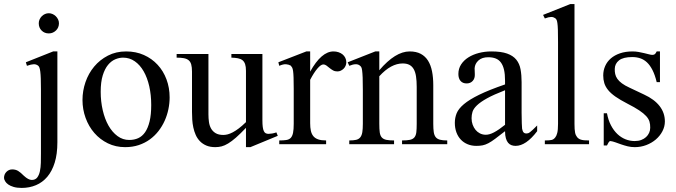

<svg xmlns="http://www.w3.org/2000/svg" viewBox="-97 -715 3352 952"><path d="M195.3 -599.6Q195.3 -589.4 191.7 -580.3Q188 -571.3 181.2 -564.5Q174.3 -557.6 165.3 -553.5Q156.2 -549.3 145 -549.3Q123.5 -549.3 109.4 -563.5Q95.2 -577.6 95.2 -599.6Q95.2 -609.9 99.4 -618.9Q103.5 -627.9 110.4 -634.8Q117.2 -641.6 126.2 -645.5Q135.3 -649.4 145 -649.4Q154.3 -649.4 163.3 -645.5Q172.4 -641.6 179.4 -634.8Q186.5 -627.9 190.9 -618.9Q195.3 -609.9 195.3 -599.6ZM187.5 -9.3Q187.5 48.8 174.3 91.3Q161.1 133.8 137.5 161.6Q113.8 189.5 81.3 203.1Q48.8 216.8 10.7 216.8Q-12.7 216.8 -29.3 211.9Q-45.9 207 -56.2 199.7Q-66.4 192.4 -71.5 183.6Q-76.7 174.8 -77.1 167.5Q-77.1 149.4 -65.2 137.2Q-53.2 125 -36.6 125Q-19.5 125 -7.1 132.6Q5.4 140.1 21 156.2Q43.5 177.2 60.5 177.2Q78.1 177.2 87.4 165.3Q96.7 153.3 100.8 134.3Q105 115.2 105.5 92Q106 68.8 106 45.9V-272.5Q106 -304.2 105.2 -325.2Q104.5 -346.2 102.8 -359.6Q101.1 -373 98.4 -379.9Q95.7 -386.7 91.8 -389.6Q82 -397 69.8 -396.5Q57.6 -396 36.6 -388.7L31.2 -406.2L166.5 -460H187.5Z M744.1 -231.9Q744.1 -203.1 738 -173.6Q731.9 -144 719.7 -116.7Q707.5 -89.4 689 -65.4Q670.4 -41.5 646 -23.7Q621.6 -5.9 590.8 4.4Q560.1 14.6 523.4 14.6Q476.6 14.6 437.7 -4.4Q398.9 -23.4 370.8 -55.7Q342.8 -87.9 327.4 -130.4Q312 -172.9 312 -219.2Q312 -264.6 326.9 -307.9Q341.8 -351.1 369.9 -384.8Q397.9 -418.5 438 -439.2Q478 -460 528.3 -460Q576.7 -460 616.2 -442.4Q655.8 -424.8 684.3 -394Q712.9 -363.3 728.5 -321.5Q744.1 -279.8 744.1 -231.9ZM652.8 -194.3Q652.8 -244.1 643.1 -287.1Q633.3 -330.1 615.2 -361.6Q597.2 -393.1 571.3 -411.1Q545.4 -429.2 513.2 -429.2Q494.1 -429.2 474.4 -420.9Q454.6 -412.6 438.5 -393.1Q422.4 -373.5 412.4 -341.1Q402.3 -308.6 402.3 -259.8Q402.3 -211.9 412.4 -168.5Q422.4 -125 440.9 -92.3Q459.5 -59.6 485.6 -40.3Q511.7 -21 543.9 -21Q568.4 -21 588.4 -30Q608.4 -39.1 622.6 -59.6Q636.7 -80.1 644.8 -113.3Q652.8 -146.5 652.8 -194.3Z M1144.5 14.6H1122.6V-81.1Q1094.2 -51.3 1073 -32.7Q1051.8 -14.2 1034.4 -3.7Q1017.1 6.8 1002 10.7Q986.8 14.6 970.7 14.6Q944.8 14.6 926 6.6Q907.2 -1.5 894.3 -14.9Q881.3 -28.3 873.5 -45.9Q865.7 -63.5 861.6 -82.8Q857.4 -102.1 856.2 -122.1Q855 -142.1 855 -159.7V-359.9Q855 -381.8 851.1 -395.5Q847.2 -409.2 838.1 -416.5Q829.1 -423.8 814.5 -426.5Q799.8 -429.2 778.8 -429.2V-447.3H936.5V-147.9Q936.5 -128.9 939 -110.6Q941.4 -92.3 949.5 -77.9Q957.5 -63.5 972.2 -54.7Q986.8 -45.9 1010.7 -45.9Q1020.5 -45.9 1032 -48.8Q1043.5 -51.8 1057.4 -59.1Q1071.3 -66.4 1087.4 -78.6Q1103.5 -90.8 1122.6 -109.4V-363.8Q1122.6 -384.3 1118.4 -396.7Q1114.3 -409.2 1105.5 -416.3Q1096.7 -423.3 1083 -426Q1069.3 -428.7 1050.3 -429.2V-447.3H1204.1V-118.7Q1204.1 -98.6 1205.8 -85.7Q1207.5 -72.8 1211.2 -64.9Q1214.8 -57.1 1220.7 -54.2Q1226.6 -51.3 1234.4 -51.3Q1241.2 -51.3 1252 -53Q1262.7 -54.7 1273.4 -58.6L1280.3 -41.5Z M1620.1 -406.2Q1620.1 -397.5 1616.7 -389.2Q1613.3 -380.9 1607.2 -374.8Q1601.1 -368.7 1593 -364.7Q1585 -360.8 1575.7 -360.8Q1563.5 -360.8 1554 -366.2Q1544.4 -371.6 1536.6 -378.2Q1528.8 -384.8 1521.5 -390.1Q1514.2 -395.5 1506.3 -395.5Q1494.1 -395.5 1476.8 -375.2Q1459.5 -355 1440.9 -319.3V-104Q1440.9 -83 1444.3 -66.9Q1447.8 -50.8 1456.5 -40Q1465.3 -29.3 1480.7 -23.9Q1496.1 -18.6 1520 -18.6V0H1287.6V-18.6Q1308.6 -18.6 1322.5 -20.8Q1336.4 -22.9 1344.5 -31.2Q1352.5 -39.6 1356 -56.2Q1359.4 -72.8 1359.4 -101.1V-274.4Q1359.4 -309.6 1358.6 -330.3Q1357.9 -351.1 1356.2 -362.8Q1354.5 -374.5 1351.6 -379.9Q1348.6 -385.3 1344.7 -389.6Q1334 -395.5 1321 -396.5Q1308.1 -397.5 1287.6 -388.7L1283.2 -406.2L1421.9 -460H1440.9V-359.9Q1496.6 -460 1556.6 -460Q1569.8 -460 1581.5 -456.1Q1593.3 -452.1 1601.8 -445.1Q1610.4 -438 1615.2 -428Q1620.1 -418 1620.1 -406.2Z M1896.5 0V-18.6Q1921.4 -18.6 1935.8 -21.7Q1950.2 -24.9 1957.8 -33.9Q1965.3 -43 1967.3 -59.1Q1969.2 -75.2 1969.2 -101.1V-283.7Q1969.2 -314 1965.8 -336.2Q1962.4 -358.4 1954.1 -372.6Q1945.8 -386.7 1932.6 -393.6Q1919.4 -400.4 1899.4 -400.4Q1871.1 -400.4 1842 -384.8Q1813 -369.1 1783.7 -336.9V-101.1Q1783.7 -74.7 1785.9 -58.6Q1788.1 -42.5 1795.9 -33.7Q1803.7 -24.9 1818.1 -21.7Q1832.5 -18.6 1856.9 -18.6V0H1634.8V-18.6Q1655.8 -18.6 1668.9 -21.7Q1682.1 -24.9 1689.5 -34.2Q1696.8 -43.5 1699.5 -59.6Q1702.1 -75.7 1702.1 -101.1V-267.6Q1702.1 -307.6 1701.2 -330.6Q1700.2 -353.5 1698.5 -365.7Q1696.8 -377.9 1694.1 -382.3Q1691.4 -386.7 1687.5 -389.6Q1671.4 -403.8 1634.8 -388.7L1627 -406.2L1763.7 -460H1783.7V-366.7Q1863.3 -460 1934.1 -460Q1966.8 -460 1989.3 -448Q2011.7 -436 2025.4 -414.1Q2039.1 -392.1 2045.2 -361.3Q2051.3 -330.6 2051.3 -293V-101.1Q2051.3 -76.2 2053.7 -60.1Q2056.2 -43.9 2063.5 -34.9Q2070.8 -25.9 2084.5 -22.2Q2098.1 -18.6 2120.6 -18.6V0Z M2566.4 -64.5Q2511.2 8.3 2459.5 8.3Q2448.7 8.3 2439.2 4.9Q2429.7 1.5 2422.6 -6.8Q2415.5 -15.1 2411.4 -29.1Q2407.2 -43 2407.2 -64.5Q2377.9 -41.5 2358.6 -27.1Q2339.4 -12.7 2324.5 -4.9Q2309.6 2.9 2296.1 5.6Q2282.7 8.3 2265.1 8.3Q2241.2 8.3 2221.7 0.2Q2202.1 -7.8 2188 -22.7Q2173.8 -37.6 2166 -58.8Q2158.2 -80.1 2158.2 -106Q2158.2 -130.9 2167.2 -153.3Q2176.3 -175.8 2203.1 -198.5Q2230 -221.2 2278.8 -245.1Q2327.6 -269 2407.2 -296.4V-314.9Q2407.2 -347.2 2402.1 -369.1Q2397 -391.1 2386.7 -405Q2376.5 -418.9 2360.8 -425Q2345.2 -431.2 2323.7 -431.2Q2293 -431.2 2275.4 -415.3Q2257.8 -399.4 2256.3 -376.5L2257.3 -347.2Q2258.3 -326.2 2246.8 -313.7Q2235.4 -301.3 2216.8 -301.3Q2197.3 -301.3 2186.5 -313.7Q2175.8 -326.2 2175.8 -348.1Q2175.8 -374.5 2189.2 -395.3Q2202.6 -416 2225.3 -430.4Q2248 -444.8 2277.6 -452.4Q2307.1 -460 2339.4 -460Q2387.7 -460 2417.2 -449.5Q2446.8 -439 2462.9 -419.2Q2479 -399.4 2484.1 -371.1Q2489.3 -342.8 2489.3 -307.6V-155.3Q2489.3 -124 2490.2 -104Q2491.2 -84 2491.7 -77.1Q2494.1 -64 2499 -58.6Q2503.9 -53.2 2513.2 -53.2Q2517.6 -53.2 2521.5 -54.4Q2525.4 -55.7 2530.8 -59.6Q2536.1 -63.5 2544.4 -71.3Q2552.7 -79.1 2566.4 -92.8ZM2407.2 -267.6Q2350.6 -245.6 2317.6 -227.3Q2284.7 -209 2267.6 -192.4Q2250.5 -175.8 2245.8 -160.4Q2241.2 -145 2241.2 -128.9Q2241.2 -111.3 2246.6 -96.7Q2252 -82 2261 -71Q2270 -60.1 2282.5 -53.7Q2294.9 -47.4 2309.1 -46.9Q2328.1 -45.9 2352.3 -58.6Q2376.5 -71.3 2407.2 -96.2Z M2604.5 0V-18.6Q2627 -18.6 2637.7 -21Q2648.4 -23.4 2656.2 -33.7Q2659.2 -37.6 2661.6 -42.7Q2664.1 -47.9 2666 -55.7Q2668 -63.5 2668.9 -74.5Q2669.9 -85.4 2669.9 -101.1V-506.8Q2669.9 -544.9 2669.2 -566.9Q2668.5 -588.9 2666.7 -600.6Q2665 -612.3 2662.6 -616.7Q2660.2 -621.1 2656.2 -624.5Q2651.9 -627.4 2647 -629.2Q2642.1 -630.9 2636.2 -630.9Q2630.4 -630.9 2622.6 -629.2Q2614.7 -627.4 2604.5 -623.5L2595.7 -641.1L2730.5 -694.8H2751.5V-101.1Q2751.5 -86.4 2752.2 -75.9Q2752.9 -65.4 2754.4 -57.9Q2755.9 -50.3 2758.3 -45.2Q2760.7 -40 2764.2 -35.6Q2767.6 -31.2 2772 -28.1Q2776.4 -24.9 2783 -22.7Q2789.6 -20.5 2799.6 -19.5Q2809.6 -18.6 2823.7 -18.6V0Z M3199.7 -112.8Q3199.7 -87.4 3187.5 -64.2Q3175.3 -41 3154.8 -23.4Q3134.3 -5.9 3107.2 4.4Q3080.1 14.6 3050.3 14.6Q3032.2 14.6 3015.4 10.5Q2998.5 6.3 2983.2 1Q2967.8 -4.4 2954.3 -9.3Q2940.9 -14.2 2929.7 -15.6Q2924.3 -15.6 2919.9 -7.8Q2915.5 0 2912.6 6.3H2896.5V-153.3H2912.6Q2918.9 -119.1 2932.4 -93.5Q2945.8 -67.9 2964.1 -50.5Q2982.4 -33.2 3004.4 -24.4Q3026.4 -15.6 3050.3 -15.6Q3068.4 -15.6 3082.5 -21Q3096.7 -26.4 3106.4 -35.4Q3116.2 -44.4 3121.6 -56.4Q3127 -68.4 3127 -81.5Q3127.4 -98.1 3123.3 -112.1Q3119.1 -126 3106.9 -139.4Q3094.7 -152.8 3072.5 -167.7Q3050.3 -182.6 3013.7 -201.2Q2978 -219.7 2954.8 -235.8Q2931.6 -252 2918.2 -268.6Q2904.8 -285.2 2899.4 -302.7Q2894 -320.3 2894 -340.8Q2894 -365.7 2903.6 -387.5Q2913.1 -409.2 2931.6 -425.3Q2950.2 -441.4 2977.3 -450.7Q3004.4 -460 3039.6 -460Q3054.7 -460 3069.6 -457.3Q3084.5 -454.6 3097.7 -451.4Q3110.8 -448.2 3121.1 -445.6Q3131.3 -442.9 3137.2 -442.9Q3144 -442.9 3148.7 -445.6Q3153.3 -448.2 3159.2 -460H3175.3V-307.6H3159.2Q3150.4 -343.8 3138.2 -367.7Q3126 -391.6 3110.8 -405.8Q3095.7 -419.9 3077.4 -426Q3059.1 -432.1 3038.1 -432.1Q2993.2 -432.1 2972.4 -415.8Q2951.7 -399.4 2951.2 -373.5Q2950.7 -360.4 2953.4 -347.9Q2956.1 -335.4 2964.1 -324Q2972.2 -312.5 2986.6 -301.8Q3001 -291 3024.4 -280.3L3096.7 -246.1Q3147.5 -222.7 3173.6 -189Q3199.7 -155.3 3199.7 -112.8Z"/></svg>

Font: Doulos SIL Viet
Style: Regular
Weight: 400
Designer: Walt Agee, Victor Gaultney, Peter Martin, Debbi Hosken, Becca Hirsbrunner
Foundry: SIL International
Version: Version 5.000